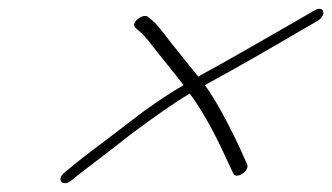

<svg xmlns="http://www.w3.org/2000/svg" viewBox="-20 -539 746 431"><path d="M312.4 -501C301.3 -510 271.3 -488 284.5 -476L294 -468C299.4 -463 308.5 -454 319.1 -440C338.9 -414 372.3 -374 392 -348C352.8 -325 313.2 -298 273.4 -267C233.6 -236 203.7 -214 182.6 -198C161.5 -182 146.8 -170 138.5 -163L125.1 -152C105 -136 120.3 -118 140.4 -134L153.8 -145C189.7 -173 228.9 -202 272.9 -237C326.6 -277 370.4 -308 406 -329C433.3 -292 460.1 -244 486.1 -187L503.4 -150C509.7 -135 541 -155 534.8 -170L517.8 -208C489.1 -269 462.9 -316 440 -348C520.9 -392 584.6 -429 654.6 -470L692.6 -492C714.7 -505 707.3 -529 684.8 -515L646.9 -493C582.2 -456 508.6 -413 451.8 -382C437.3 -374 427.7 -369 425 -367C402.9 -395 368.9 -436 347.7 -464C337.1 -478 328.3 -488 321.9 -493Z"/></svg>

Font: MewTooHand
Style: UltIta
Weight: 400
Designer: Mew Too, Robert Jablonski
Version: Version 0.77